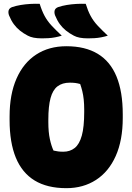

<svg xmlns="http://www.w3.org/2000/svg" viewBox="-20 -961 690 1001"><path d="M326 -720Q424 -720 489.5 -680.5Q555 -641 587.5 -562Q620 -483 620 -365V-346Q620 -230 583.5 -148Q547 -66 480.5 -23Q414 20 326 20Q226 20 160.5 -20Q95 -60 62.5 -139Q30 -218 30 -335V-354Q30 -469 66 -551Q102 -633 168.5 -676.5Q235 -720 326 -720ZM232 -324Q232 -272 240 -235.5Q248 -199 259 -176Q272 -173 283.5 -171.5Q295 -170 310 -170Q345 -170 369.5 -189.5Q394 -209 406.5 -254Q419 -299 419 -377V-390Q419 -418 416.5 -442Q414 -466 409 -486Q404 -506 398 -523Q384 -527 372 -528.5Q360 -530 344 -530Q305 -530 280 -511Q255 -492 243.5 -449.5Q232 -407 232 -337ZM187 -941Q198 -905 212.5 -878Q227 -851 249.5 -827Q272 -803 302 -775Q286 -770 268 -766.5Q250 -763 232 -762Q214 -761 199 -761Q174 -761 156 -764.5Q138 -768 125 -775Q102 -787 84 -801.5Q66 -816 52 -835Q38 -854 27 -881Q22 -895 25 -906.5Q28 -918 43 -924Q64 -931 88 -935Q112 -939 137.5 -940.5Q163 -942 187 -941ZM427 -941Q438 -905 452.5 -878Q467 -851 489.5 -827Q512 -803 542 -775Q526 -770 508 -766.5Q490 -763 472 -762Q454 -761 439 -761Q414 -761 396 -764.5Q378 -768 365 -775Q342 -787 324 -801.5Q306 -816 292 -835Q278 -854 267 -881Q262 -895 265 -906.5Q268 -918 283 -924Q304 -931 328 -935Q352 -939 377.5 -940.5Q403 -942 427 -941Z"/></svg>

Font: Recursive Casual Black
Style: Regular
Weight: 900
Version: Version 1.047